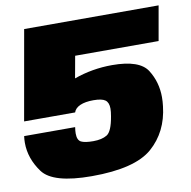

<svg xmlns="http://www.w3.org/2000/svg" viewBox="-91 -752 832 836"><g transform="rotate(-10 325.0 -334.0)"><path d="M249 7Q77.5 7 32 -55Q-13.5 -117 -13.5 -186.5Q-13.5 -201 -11.5 -216H214Q211.5 -200 211.5 -188Q211.5 -158.5 228 -150.2Q244.5 -142 281.5 -142Q319.5 -142 342.2 -155.8Q365 -169.5 376 -235.5Q379.5 -255 379.5 -269Q379.5 -295.5 364.8 -306.5Q350 -317.5 312.5 -317.5Q276 -317.5 253.5 -307.5Q231 -297.5 225 -279H-0.5L69.5 -675H664L637 -522H268L250.5 -425Q331.5 -454 419 -454Q540.5 -454 574.8 -399.8Q609 -345.5 609 -279Q609 -260 606.5 -239.5Q594 -127.5 517 -60.2Q440 7 249 7Z"/></g></svg>

Font: Rudi
Style: Regular
Weight: 400
Italic angle: -10°
Designer: Tyler Finck
Foundry: Etcetera Type Company
Version: Version 1.111; ttfautohint (v1.8.4)